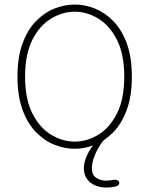

<svg xmlns="http://www.w3.org/2000/svg" viewBox="-20 -645 659 846"><path d="M309.5 10.5Q264 10.5 219.2 -7.5Q174.5 -25.5 137.8 -63.5Q101 -101.5 79 -162Q57 -222.5 57 -307.5Q57 -392.5 79 -452.8Q101 -513 137.8 -551Q174.5 -589 219.2 -607Q264 -625 309.5 -625Q354.5 -625 399 -607Q443.5 -589 480.2 -551Q517 -513 539 -452.8Q561 -392.5 561 -307.5Q561 -222.5 539 -162Q517 -101.5 480.2 -63.5Q443.5 -25.5 399 -7.5Q354.5 10.5 309.5 10.5ZM309.5 -21Q363 -21 413 -51.2Q463 -81.5 495.2 -144.8Q527.5 -208 527.5 -307.5Q527.5 -406.5 495.2 -469.8Q463 -533 413 -563.2Q363 -593.5 309.5 -593.5Q256 -593.5 205.5 -563.2Q155 -533 122.8 -469.8Q90.5 -406.5 90.5 -307.5Q90.5 -208 122.8 -144.8Q155 -81.5 205.5 -51.2Q256 -21 309.5 -21ZM449.5 181.5Q423 181.5 400.2 172.2Q377.5 163 363.5 144Q349.5 125 349.5 96Q349.5 75 358.5 51.5Q367.5 28 381 7.8Q394.5 -12.5 408.5 -25.2Q422.5 -38 432.5 -38H449.5Q437.5 -30 422.5 -7.8Q407.5 14.5 396.2 42.8Q385 71 385 97Q385 126 403.8 138.5Q422.5 151 446 151Q453 151 460 150.2Q467 149.5 473.5 148.5Q477 147.5 480.2 147.2Q483.5 147 486 147Q495 147 500.2 151Q505.5 155 505.5 161Q505.5 173.5 486.2 177.5Q467 181.5 449.5 181.5Z"/></svg>

Font: Sono ExtraLight Monospace ExtraLight
Style: Regular
Weight: 250
Version: Version 2.112